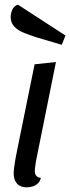

<svg xmlns="http://www.w3.org/2000/svg" viewBox="-20 -787 302 827"><path d="M96 20Q68 20 53.5 4Q39 -12 39 -39Q39 -49 40.5 -62.5Q42 -76 44.5 -90.5Q47 -105 49.5 -118Q52 -131 54 -141L129 -510L221 -520L135 -93Q134 -85 132 -72Q130 -59 130 -51Q130 -37 136.5 -29.5Q143 -22 156 -21Q153 -7 144 2Q135 11 122.5 15.5Q110 20 96 20ZM246 -594 138 -626Q110 -635 84.5 -645Q59 -655 42.5 -671.5Q26 -688 26 -714Q26 -729 33 -745Q40 -761 57 -767L262 -634Z"/></svg>

Font: Sansita Swashed Light Light
Style: Regular
Weight: 300
Version: Version 1.003